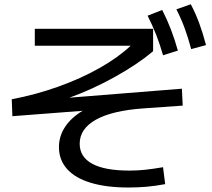

<svg xmlns="http://www.w3.org/2000/svg" viewBox="-20 -837 978 886"><path d="M252 -158.2Q252 -208 279.8 -250.7Q307.6 -293.5 361.3 -325.7L37.1 -300.8L34.2 -378.9Q144.5 -399.9 248.5 -437Q352.5 -474.1 438.7 -522.7Q524.9 -571.3 583 -626H140.6V-704.1H686.5V-600.6Q615.2 -540.5 510.7 -482.4Q406.2 -424.3 300.3 -386.2L819.3 -427.7L823.2 -349.6L642.6 -336.9Q497.6 -326.7 422.6 -284.7Q347.7 -242.7 347.7 -173.8Q347.7 -112.8 405.5 -81.3Q463.4 -49.8 577.1 -49.8Q613.8 -49.8 648.7 -53.5Q683.6 -57.1 732.4 -65.4L742.2 12.7Q697.3 21 657 24.7Q616.7 28.3 572.3 28.3Q471.2 28.3 399.2 6.6Q327.1 -15.1 289.6 -57.1Q252 -99.1 252 -158.2ZM661.1 -764.6 728.5 -791Q751.5 -746.1 768.8 -700.9Q786.1 -655.8 800.8 -603.5L732.4 -582Q717.3 -634.3 700.2 -677.7Q683.1 -721.2 661.1 -764.6ZM793.9 -793.9 860.4 -817.4Q882.8 -774.9 899.4 -729.7Q916 -684.6 930.7 -628.9L862.3 -610.4Q848.1 -663.6 832 -707.3Q815.9 -751 793.9 -793.9Z"/></svg>

Font: Pretendard JP Medium
Style: Regular
Weight: 500
Designer: Base glyphs from Inter by Rasmus Andersson; Hangeul glyphs from Noto Sans CJK(Source Han Sans) by Jang Soo-young and Kan
Foundry: Kil Hyung-jin
Version: Version 1.309